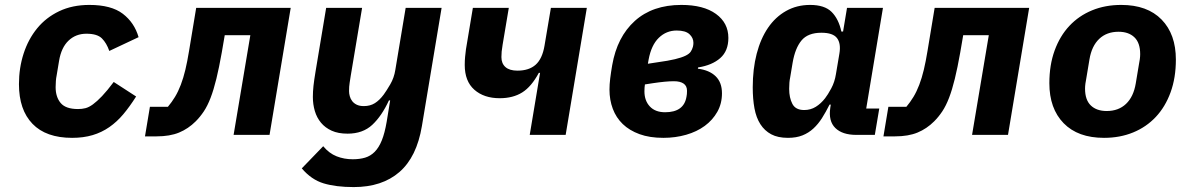

<svg xmlns="http://www.w3.org/2000/svg" viewBox="-20 -548 4840 780"><path d="M273 12Q167 12 112 -45Q57 -102 57 -206Q57 -272 76 -330.5Q95 -389 131 -433Q167 -477 220.5 -502.5Q274 -528 343 -528Q432 -528 479 -492Q526 -456 543 -397L424 -341Q413 -373 394 -392Q375 -411 331 -411Q288 -411 258.5 -383Q229 -355 220 -301L210 -241Q208 -232 207 -219Q206 -206 206 -194Q206 -154 226.5 -129.5Q247 -105 297 -105Q313 -105 327 -108.5Q341 -112 357.5 -124Q374 -136 394.5 -157.5Q415 -179 442 -215L533 -156Q507 -115 481 -84Q455 -53 424 -31.5Q393 -10 356 1Q319 12 273 12Z M589 -114H662Q678 -133 691 -154.5Q704 -176 714.5 -203.5Q725 -231 733 -264.5Q741 -298 748 -341L777 -516H1161L1075 0H929L997 -405H893L881 -335Q870 -273 859 -228Q848 -183 835.5 -150.5Q823 -118 808 -95.5Q793 -73 775 -55Q745 -25 707.5 -9.5Q670 6 616 6H569Z M1417 212Q1345 212 1295 197Q1245 182 1206 136L1293 46Q1317 75 1347.5 87Q1378 99 1413 99Q1441 99 1463 92.5Q1485 86 1502 69Q1519 52 1531 22.5Q1543 -7 1551 -54L1565 -140H1560Q1531 -77 1492.5 -41Q1454 -5 1392 -5Q1354 -5 1327.5 -17Q1301 -29 1284 -49.5Q1267 -70 1259 -97Q1251 -124 1251 -154Q1251 -176 1253.5 -199Q1256 -222 1262 -258L1305 -516H1451L1405 -241Q1403 -227 1400.5 -212Q1398 -197 1398 -178Q1398 -168 1401 -157Q1404 -146 1411 -137Q1418 -128 1429.5 -122.5Q1441 -117 1458 -117Q1484 -117 1503 -129Q1522 -141 1539 -164Q1550 -179 1565.5 -205.5Q1581 -232 1586 -264L1628 -516H1774L1694 -36Q1673 90 1602.5 151Q1532 212 1417 212Z M2174 -252H2169Q2139 -196 2101.5 -172.5Q2064 -149 2010 -149Q1946 -149 1907 -183.5Q1868 -218 1868 -284Q1868 -302 1869.5 -317.5Q1871 -333 1873 -348L1901 -516H2047L2022 -367Q2019 -349 2018 -338.5Q2017 -328 2017 -316Q2017 -290 2033.5 -275.5Q2050 -261 2082 -261Q2129 -261 2156 -285Q2183 -309 2192 -362L2218 -516H2364L2278 0H2132Z M2675 12Q2619 12 2578 -3Q2537 -18 2510 -44Q2483 -70 2469.5 -106Q2456 -142 2456 -184Q2456 -205 2459 -229.5Q2462 -254 2467 -283Q2487 -398 2559 -463Q2631 -528 2748 -528Q2838 -528 2888.5 -491.5Q2939 -455 2939 -394Q2939 -341 2906 -312Q2873 -283 2816 -274L2815 -269Q2862 -263 2887.5 -238Q2913 -213 2913 -169Q2913 -127 2894 -93.5Q2875 -60 2843 -36.5Q2811 -13 2767.5 -0.5Q2724 12 2675 12ZM2682 -92Q2759 -92 2769 -156Q2770 -161 2770.5 -166Q2771 -171 2771 -179Q2771 -199 2757 -208.5Q2743 -218 2718 -218Q2701 -218 2680 -216Q2659 -214 2632 -210L2600 -205Q2599 -199 2598.5 -192Q2598 -185 2598 -177Q2598 -139 2620 -115.5Q2642 -92 2682 -92ZM2651 -295Q2695 -301 2722 -307.5Q2749 -314 2764.5 -321.5Q2780 -329 2786 -338Q2792 -347 2795 -358Q2797 -366 2797 -374Q2797 -394 2781 -409Q2765 -424 2729 -424Q2687 -424 2656.5 -394.5Q2626 -365 2615 -306L2612 -289Z M3181 12Q3140 12 3113 -2.5Q3086 -17 3069 -43.5Q3052 -70 3045 -108Q3038 -146 3038 -193Q3038 -268 3054 -329.5Q3070 -391 3100 -435Q3130 -479 3173.5 -503.5Q3217 -528 3271 -528Q3330 -528 3358.5 -499.5Q3387 -471 3398 -420H3405L3421 -516H3567L3499 -107H3552L3534 0H3459Q3402 0 3373.5 -28Q3345 -56 3353 -110L3355 -123H3350Q3335 -93 3319.5 -68.5Q3304 -44 3284.5 -26Q3265 -8 3240 2Q3215 12 3181 12ZM3247 -101Q3273 -101 3294 -114Q3315 -127 3332 -149Q3343 -163 3357 -189Q3371 -215 3376 -247L3390 -330Q3397 -371 3380.5 -393Q3364 -415 3317 -415Q3262 -415 3236 -383.5Q3210 -352 3200 -293L3190 -233Q3188 -224 3187 -212.5Q3186 -201 3186 -187Q3186 -151 3199 -126Q3212 -101 3247 -101Z M3589 -114H3662Q3678 -133 3691 -154.5Q3704 -176 3714.5 -203.5Q3725 -231 3733 -264.5Q3741 -298 3748 -341L3777 -516H4161L4075 0H3929L3997 -405H3893L3881 -335Q3870 -273 3859 -228Q3848 -183 3835.5 -150.5Q3823 -118 3808 -95.5Q3793 -73 3775 -55Q3745 -25 3707.5 -9.5Q3670 6 3616 6H3569Z M4465 12Q4359 12 4301 -47.5Q4243 -107 4243 -210Q4243 -284 4264.5 -343Q4286 -402 4324.5 -443Q4363 -484 4416.5 -506Q4470 -528 4535 -528Q4641 -528 4699 -468.5Q4757 -409 4757 -306Q4757 -232 4735.5 -173Q4714 -114 4675.5 -73Q4637 -32 4583.5 -10Q4530 12 4465 12ZM4476 -97Q4524 -97 4554.5 -126Q4585 -155 4594 -209L4607 -287Q4609 -296 4610.5 -307.5Q4612 -319 4612 -328Q4612 -374 4588.5 -396.5Q4565 -419 4524 -419Q4476 -419 4445.5 -390Q4415 -361 4406 -307L4393 -229Q4391 -220 4389.5 -208.5Q4388 -197 4388 -188Q4388 -142 4411.5 -119.5Q4435 -97 4476 -97Z"/></svg>

Font: IBM Plex Mono
Style: Bold Italic
Weight: 700
Italic angle: -9°
Monospace: yes
Designer: Mike Abbink, Paul van der Laan, Pieter van Rosmalen
Foundry: Bold Monday
Version: Version 2.3